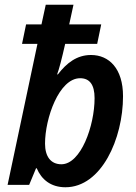

<svg xmlns="http://www.w3.org/2000/svg" viewBox="-20 -780 574 810"><path d="M256 10C408 10 499 -195 499 -374C499 -491 440 -548 364 -548C304 -548 261 -514 224 -466H221C229 -487 241 -533 255 -595H390L407 -677H272L290 -760H173L155 -677H90L73 -595H138L12 0H103L132 -70H135C155 -23 194 10 256 10ZM239 -87C194 -87 170 -120 170 -174C170 -281 229 -450 318 -450C358 -450 379 -423 379 -366C379 -249 321 -87 239 -87Z"/></svg>

Font: Noto Sans SemiCondensed SemiBold
Style: Italic
Weight: 600
Width: 4
Italic angle: -12°
Designer: Monotype Design Team
Foundry: Monotype Imaging Inc.
Version: Version 2.013